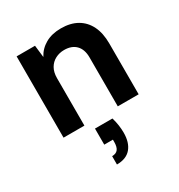

<svg xmlns="http://www.w3.org/2000/svg" viewBox="-190 -667 1005 1076"><g transform="rotate(-30 312.5 -129.0)"><path d="M69 0V-526H188L197 -448Q219 -490 261 -514Q303 -538 362 -538Q423 -538 466 -513.5Q509 -489 532 -442.5Q555 -396 555 -329V0H420V-317Q420 -368 393 -396Q366 -424 317 -424Q286 -424 260 -410.5Q234 -397 219 -371Q204 -345 204 -307V0ZM253 280V226Q279 226 291 210.5Q303 195 303 163V148H247V44H360Q368 71 371.5 96Q375 121 375 144Q375 208 344.5 244Q314 280 253 280Z"/></g></svg>

Font: DM Sans 9pt
Style: Bold
Weight: 700
Designer: Colophon Foundry, Jonny Pinhorn
Foundry: Colophon Foundry
Version: Version 4.004;gftools[0.9.30]